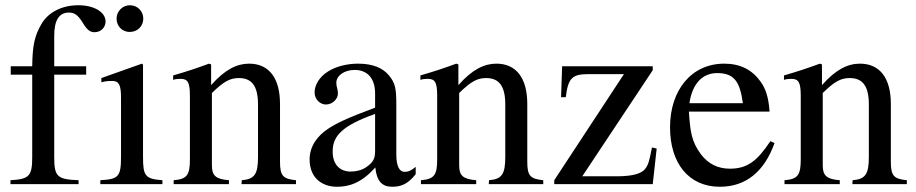

<svg xmlns="http://www.w3.org/2000/svg" viewBox="-20 -703 3497 733"><path d="M21 -450V-418H103V-104C103 -31 92 -19 20 -15V0H280V-15C198 -18 187 -29 187 -104V-418H309V-450H187V-566C187 -625 205 -655 243 -655C265 -655 278 -645 296 -616C312 -589 324 -580 341 -580C365 -580 383 -598 383 -621C383 -657 339 -683 279 -683C216 -683 164 -656 138 -611C112 -566 104 -530 103 -450Z M527 -632C527 -660 505 -683 476 -683C448 -683 425 -660 425 -632C425 -603 447 -581 475 -581C505 -581 527 -603 527 -632ZM600 0V-15C534 -20 526 -31 526 -105V-456L522 -460L367 -405V-389C385 -394 400 -394 409 -394C434 -394 442 -378 442 -331V-104C442 -28 432 -19 363 -15V0Z M1110 0V-15C1061 -20 1049 -31 1049 -85V-306C1049 -405 1007 -460 931 -460C885 -460 839 -438 787 -379H786V-457L778 -460C729 -442 696 -431 641 -415V-398C648 -401 659 -402 670 -402C698 -402 705 -386 705 -337V-94C705 -35 694 -19 643 -15V0H854V-15C803 -19 789 -33 789 -72V-348C835 -393 859 -405 892 -405C941 -405 965 -375 965 -304V-105C965 -39 953 -19 903 -15L902 0Z M1567 -66C1550 -52 1540 -47 1524 -47C1506 -47 1493 -67 1493 -113V-304C1493 -365 1489 -386 1465 -415C1441 -444 1403 -460 1347 -460C1302 -460 1260 -448 1232 -430C1197 -408 1181 -376 1181 -350C1181 -323 1203 -304 1224 -304C1250 -304 1270 -326 1270 -345C1270 -366 1264 -369 1264 -387C1264 -414 1294 -436 1334 -436C1379 -436 1412 -408 1412 -346V-292C1299 -250 1262 -231 1232 -211C1193 -185 1162 -146 1162 -94C1162 -28 1205 10 1267 10C1310 10 1359 -3 1412 -63H1413C1418 -10 1440 10 1477 10C1511 10 1537 0 1567 -38ZM1412 -127C1412 -98 1406 -84 1377 -64C1360 -53 1339 -48 1319 -48C1280 -48 1250 -72 1250 -125C1250 -156 1260 -180 1284 -202C1309 -225 1350 -246 1412 -268Z M2054 0V-15C2005 -20 1993 -31 1993 -85V-306C1993 -405 1951 -460 1875 -460C1829 -460 1783 -438 1731 -379H1730V-457L1722 -460C1673 -442 1640 -431 1585 -415V-398C1592 -401 1603 -402 1614 -402C1642 -402 1649 -386 1649 -337V-94C1649 -35 1638 -19 1587 -15V0H1798V-15C1747 -19 1733 -33 1733 -72V-348C1779 -393 1803 -405 1836 -405C1885 -405 1909 -375 1909 -304V-105C1909 -39 1897 -19 1847 -15L1846 0Z M2487 -136 2469 -140C2459 -90 2456 -74 2442 -57C2428 -40 2394 -30 2336 -30H2203L2472 -435V-450H2126L2122 -332H2140C2149 -405 2164 -420 2227 -420H2362L2096 -15V0H2472Z M2921 -164C2872 -90 2834 -59 2767 -59C2721 -59 2684 -77 2656 -114C2620 -162 2615 -201 2610 -277H2918C2914 -331 2904 -363 2884 -391C2852 -436 2807 -460 2745 -460C2619 -460 2538 -358 2538 -217C2538 -79 2610 10 2728 10C2828 10 2898 -48 2937 -157ZM2612 -309C2623 -384 2662 -424 2718 -424C2784 -424 2805 -390 2816 -309Z M3442 0V-15C3393 -20 3381 -31 3381 -85V-306C3381 -405 3339 -460 3263 -460C3217 -460 3171 -438 3119 -379H3118V-457L3110 -460C3061 -442 3028 -431 2973 -415V-398C2980 -401 2991 -402 3002 -402C3030 -402 3037 -386 3037 -337V-94C3037 -35 3026 -19 2975 -15V0H3186V-15C3135 -19 3121 -33 3121 -72V-348C3167 -393 3191 -405 3224 -405C3273 -405 3297 -375 3297 -304V-105C3297 -39 3285 -19 3235 -15L3234 0Z"/></svg>

Font: XITS Math
Style: Regular
Weight: 400
Designer: MicroPress Inc., with final additions and corrections provided by Coen Hoffman, Elsevier (retired)
Version: Version 1.108